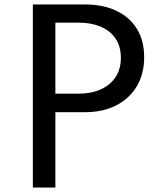

<svg xmlns="http://www.w3.org/2000/svg" viewBox="-20 -845 732 865"><path d="M128 0V-825H362Q443 -825 503 -797Q563 -769 596.2 -716Q629.5 -663 629.5 -587Q629.5 -512 596.2 -456.2Q563 -400.5 503 -370Q443 -339.5 362 -339.5H229.5V0ZM229.5 -423H334.5Q390.5 -423 433.2 -442Q476 -461 500.2 -497Q524.5 -533 524.5 -584.5Q524.5 -636.5 500.2 -671.8Q476 -707 433.2 -725Q390.5 -743 334.5 -743H229.5Z"/></svg>

Font: Spartan Thin Medium
Style: Regular
Weight: 500
Version: Version 1.004